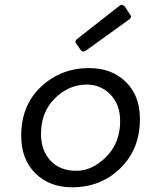

<svg xmlns="http://www.w3.org/2000/svg" viewBox="-20 -788 615 815"><path d="M529 -706 343 -572Q330 -565 323 -575L303 -604Q295 -613 308 -623L488 -764Q493 -768 497 -768L508 -763L533 -725Q541 -716 529 -706ZM286 7Q190 7 130 -52.5Q70 -112 70 -212Q70 -341 154.5 -420Q239 -499 358 -499Q454 -499 514 -440.5Q574 -382 574 -283Q574 -155 491 -74Q408 7 286 7ZM490 -274Q490 -344 449 -386.5Q408 -429 348 -429Q272 -429 213 -370.5Q154 -312 154 -220Q154 -149 194.5 -106Q235 -63 303.5 -63Q372 -63 431 -122.5Q490 -182 490 -274Z"/></svg>

Font: Sanchez
Style: Italic
Weight: 400
Designer: Daniel Hernández
Foundry: LatinoType
Version: Version 1.001